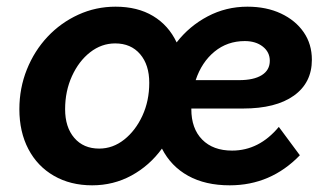

<svg xmlns="http://www.w3.org/2000/svg" viewBox="-20 -539 987 575"><path d="M256 16Q191 16 141.5 -12.5Q92 -41 65 -92.5Q38 -144 38 -212Q38 -275 60.5 -331Q83 -387 122.5 -429Q162 -471 214.5 -495Q267 -519 326 -519Q392 -519 438.5 -491Q485 -463 509 -412Q547 -461 602 -490Q657 -519 721 -519Q778 -519 821.5 -498.5Q865 -478 889.5 -442.5Q914 -407 914 -360Q914 -291 860 -252.5Q806 -214 708 -214H553V-212Q553 -154 585.5 -121Q618 -88 675 -88Q756 -88 815 -159L878 -74Q791 16 668 16Q595 16 543.5 -12.5Q492 -41 465 -94Q428 -43 374 -13.5Q320 16 256 16ZM713 -416Q661 -416 622.5 -384.5Q584 -353 566 -299H696Q740 -299 764 -314Q788 -329 788 -357Q788 -383 767 -399.5Q746 -416 713 -416ZM277 -94Q318 -94 352 -121Q386 -148 406.5 -192.5Q427 -237 427 -291Q427 -345 399.5 -377Q372 -409 325 -409Q284 -409 250 -382.5Q216 -356 195.5 -311Q175 -266 175 -212Q175 -158 202.5 -126Q230 -94 277 -94Z"/></svg>

Font: Wix Madefor Text
Style: Bold Italic
Weight: 700
Italic angle: -12°
Designer: Dalton Maag Ltd
Foundry: Dalton Maag Ltd
Version: Version 3.100